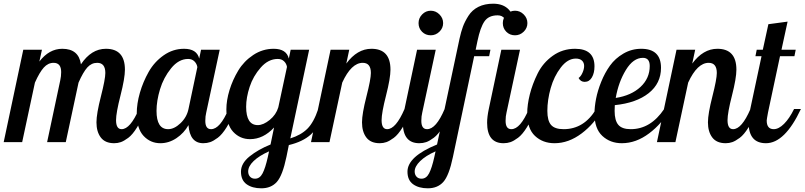

<svg xmlns="http://www.w3.org/2000/svg" viewBox="-42 -769 4354 1039"><path d="M-22 0 84 -500H185L171 -436Q224 -505 295 -505Q384 -505 396 -421Q452 -505 531 -505Q634 -505 634 -392Q634 -346 610 -252Q586 -158 586 -119Q586 -70 616 -70Q663 -70 710 -179H747Q724 -119 699.5 -79.5Q675 -40 652 -23Q629 -6 612 0Q595 6 576 6Q527 6 503.5 -25Q480 -56 480 -107Q480 -153 504 -247Q528 -341 528 -374Q528 -429 484 -429Q453 -429 430.5 -404Q408 -379 383 -322L314 0H213L284 -334Q289 -356 289 -379Q289 -429 248 -429Q218 -429 195 -403.5Q172 -378 147 -322L78 0Z M698 -155Q698 -208 715 -267Q732 -326 762.5 -380Q793 -434 843.5 -469.5Q894 -505 954 -505Q1023 -505 1036 -452L1046 -500H1147L1074 -160Q1069 -140 1069 -115Q1069 -70 1100 -70Q1149 -70 1195 -179H1232Q1209 -120 1184.5 -80.5Q1160 -41 1136.5 -23.5Q1113 -6 1095.5 0Q1078 6 1058 6Q985 6 978 -92Q954 -49 913 -21.5Q872 6 826 6Q772 6 735 -33.5Q698 -73 698 -155ZM805 -169Q805 -70 868 -70Q901 -70 935 -102.5Q969 -135 978 -179L1026 -406Q1023 -424 1010 -437Q997 -450 976 -450Q925 -450 884 -399.5Q843 -349 824 -286Q805 -223 805 -169Z M1183 -177Q1183 -226 1200 -281.5Q1217 -337 1247.5 -387.5Q1278 -438 1328.5 -471.5Q1379 -505 1439 -505Q1508 -505 1521 -452L1531 -500H1631L1529 -20Q1587 -38 1621.5 -72.5Q1656 -107 1680 -179H1717Q1684 -81 1640.5 -41.5Q1597 -2 1521 16L1508 80Q1487 181 1456 215.5Q1425 250 1372 250Q1323 250 1292.5 228Q1262 206 1262 160Q1262 115 1308.5 77.5Q1355 40 1422 13L1441 -79Q1383 -16 1311 -16Q1257 -16 1220 -55.5Q1183 -95 1183 -177ZM1290 -191Q1290 -92 1353 -92Q1383 -92 1417.5 -120Q1452 -148 1464 -188L1511 -407Q1508 -425 1495 -437.5Q1482 -450 1461 -450Q1410 -450 1369 -403.5Q1328 -357 1309 -299Q1290 -241 1290 -191ZM1301 159Q1301 176 1311 187Q1321 198 1338 198Q1364 198 1379 169Q1394 140 1407 82L1414 50Q1360 74 1330.5 102.5Q1301 131 1301 159Z M1641 0 1747 -500H1848L1832 -425Q1891 -505 1968 -505Q2071 -505 2071 -392Q2071 -346 2047 -252Q2023 -158 2023 -119Q2023 -70 2053 -70Q2100 -70 2147 -179H2184Q2161 -119 2136.5 -79.5Q2112 -40 2089 -23Q2066 -6 2049 0Q2032 6 2013 6Q1964 6 1940.5 -25Q1917 -56 1917 -107Q1917 -153 1941 -247Q1965 -341 1965 -374Q1965 -429 1921 -429Q1859 -429 1810 -322L1741 0Z M2138 -105Q2138 -136 2147 -179L2215 -500H2316L2243 -160Q2238 -140 2238 -115Q2238 -70 2269 -70Q2318 -70 2364 -179H2401Q2378 -120 2353.5 -80.5Q2329 -41 2305.5 -23.5Q2282 -6 2264.5 0Q2247 6 2227 6Q2138 6 2138 -105ZM2223 -644Q2223 -671 2242.5 -691Q2262 -711 2289 -711Q2316 -711 2336 -691Q2356 -671 2356 -644Q2356 -617 2336 -597.5Q2316 -578 2289 -578Q2261 -578 2242 -597Q2223 -616 2223 -644Z M2163 160Q2163 78 2323 13L2445 -561Q2453 -597 2463 -624.5Q2473 -652 2493 -683.5Q2513 -715 2547 -732Q2581 -749 2627 -749Q2682 -749 2712 -716.5Q2742 -684 2742 -634Q2742 -616 2739 -600H2699Q2702 -610 2702 -624Q2702 -650 2689 -668Q2676 -686 2651 -686Q2602 -686 2579.5 -653Q2557 -620 2542 -548L2532 -500H2612L2605 -465H2524L2409 80Q2388 181 2357 215.5Q2326 250 2273 250Q2224 250 2193.5 228Q2163 206 2163 160ZM2202 159Q2202 176 2212 187Q2222 198 2239 198Q2265 198 2280 169Q2295 140 2308 82L2315 50Q2261 74 2231.5 103Q2202 132 2202 159Z M2594 -105Q2594 -136 2603 -179L2671 -500H2772L2699 -160Q2694 -140 2694 -115Q2694 -70 2725 -70Q2774 -70 2820 -179H2857Q2834 -120 2809.5 -80.5Q2785 -41 2761.5 -23.5Q2738 -6 2720.5 0Q2703 6 2683 6Q2594 6 2594 -105ZM2679 -644Q2679 -671 2698.5 -691Q2718 -711 2745 -711Q2772 -711 2792 -691Q2812 -671 2812 -644Q2812 -617 2792 -597.5Q2772 -578 2745 -578Q2717 -578 2698 -597Q2679 -616 2679 -644Z M2811 -155Q2811 -202 2825 -258Q2839 -314 2867.5 -371.5Q2896 -429 2949 -467Q3002 -505 3070 -505Q3175 -505 3175 -410Q3175 -374 3161 -350Q3147 -326 3122 -326Q3100 -326 3089 -347Q3101 -355 3110 -375Q3119 -395 3119 -412Q3119 -430 3107.5 -441Q3096 -452 3074 -452Q3030 -452 2993 -404Q2956 -356 2938 -292Q2920 -228 2920 -169Q2920 -116 2940 -93Q2960 -70 3008 -70Q3119 -70 3184 -179H3218Q3176 -100 3105.5 -47Q3035 6 2959 6Q2895 6 2853 -33.5Q2811 -73 2811 -155Z M3175 -154Q3175 -190 3183.5 -234Q3192 -278 3211.5 -326.5Q3231 -375 3259 -414Q3287 -453 3331.5 -479Q3376 -505 3428 -505Q3535 -505 3535 -402Q3535 -318 3468.5 -265Q3402 -212 3285 -200Q3284 -189 3284 -169Q3284 -117 3304 -93.5Q3324 -70 3371 -70Q3479 -70 3552 -179H3584Q3542 -101 3471 -47.5Q3400 6 3323 6Q3260 6 3217.5 -33.5Q3175 -73 3175 -154ZM3290 -239Q3374 -252 3424 -298.5Q3474 -345 3474 -412Q3474 -456 3437 -456Q3385 -456 3345 -390.5Q3305 -325 3290 -239Z M3513 0 3619 -500H3720L3704 -425Q3763 -505 3840 -505Q3943 -505 3943 -392Q3943 -346 3919 -252Q3895 -158 3895 -119Q3895 -70 3925 -70Q3972 -70 4019 -179H4056Q4033 -119 4008.5 -79.5Q3984 -40 3961 -23Q3938 -6 3921 0Q3904 6 3885 6Q3836 6 3812.5 -25Q3789 -56 3789 -107Q3789 -153 3813 -247Q3837 -341 3837 -374Q3837 -429 3793 -429Q3731 -429 3682 -322L3613 0Z M4009 -106Q4009 -134 4018 -179L4079 -465H4046L4053 -500H4086L4116 -638L4220 -652L4187 -500H4264L4257 -465H4179L4114 -160Q4107 -122 4107 -117Q4107 -70 4145 -70Q4172 -70 4201 -99Q4230 -128 4255 -179H4292Q4205 6 4103 6Q4009 6 4009 -106Z"/></svg>

Font: Lobster Two
Style: Italic
Weight: 400
Designer: Pablo Impallari
Foundry: Pablo Impallari. www.impallari.com
Version: Version 1.006